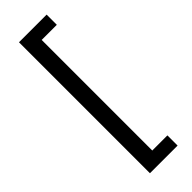

<svg xmlns="http://www.w3.org/2000/svg" viewBox="-297 -817 933 933"><g transform="rotate(-45 170.0 -350.0)"><path d="M90 100V-800H280V-730H176V30H280V100Z"/></g></svg>

Font: Strait
Style: Regular
Weight: 400
Width: 3
Designer: Eduardo Rodriguez Tunni
Foundry: Eduardo Rodriguez Tunni
Version: Version 1.001